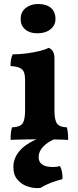

<svg xmlns="http://www.w3.org/2000/svg" viewBox="-20 -711 400 980"><path d="M230.2 -23 255.6 0Q220.4 15.6 198.8 39.3Q177.2 63 177.2 91Q177.2 116.6 196.1 129Q215 141.4 248 141.4Q257.6 141.4 266.8 140.5Q276 139.6 285.2 136.4Q290 142.6 293.3 154.3Q296.6 166 298.2 179.6Q299.8 193.2 298.2 203.6Q269 210.6 239.7 221.8Q210.4 233 188.2 247.6Q182 248.6 177.5 248.8Q173 249 166.8 249Q144.2 249 116.4 238.9Q88.6 228.8 68.4 205.2Q48.2 181.6 48.2 140.8Q48.2 88.4 92.3 46.4Q136.4 4.4 230.2 -23ZM34 3Q34 -16 35.6 -32.3Q37.2 -48.6 41.4 -61Q81.4 -62.2 94.7 -80.1Q108 -98 108 -148V-303.4Q108 -326.4 102.6 -341.5Q97.2 -356.6 81.2 -364.3Q65.2 -372 33.6 -373.8Q33.6 -389.6 35.9 -405.2Q38.2 -420.8 45 -433.6Q80.4 -433.6 117.3 -438.6Q154.2 -443.6 184 -451.1Q213.8 -458.6 228.2 -467Q242 -461.6 250 -448.7Q258 -435.8 258 -412.6V-148Q258 -98 271.2 -80.1Q284.4 -62.2 321.2 -61Q324.8 -48.6 326.4 -31.7Q328 -14.8 328 3Q314 2 290.2 1.5Q266.4 1 238.2 0.5Q210 0 181.4 0Q152.8 0 124.2 0.5Q95.6 1 71.8 1.5Q48 2 34 3ZM170.2 -541Q131.6 -541 108.5 -561Q85.4 -581 85.4 -612.8Q85.4 -650 111.2 -670.3Q137 -690.6 174.4 -690.6Q217 -690.6 240.1 -670.6Q263.2 -650.6 263.2 -614Q263.2 -582.6 237.9 -561.8Q212.6 -541 170.2 -541Z"/></svg>

Font: Vollkorn
Style: Regular
Weight: 400
Designer: Friedrich Althausen
Foundry: Friedrich Althausen
Version: Version 4.104